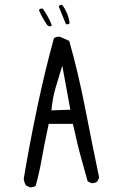

<svg xmlns="http://www.w3.org/2000/svg" viewBox="-20 -802 540 814"><path d="M265.1 -698.7Q271 -698.7 275.4 -703.6Q269.5 -745.6 244.1 -781.7L232.4 -779.8L229.5 -773.4L258.8 -701.2L261.7 -699.2Q263.7 -698.7 265.1 -698.7ZM181.2 -694.3 190.9 -689.9Q195.8 -690.4 199.7 -694.8Q185.5 -731.9 160.6 -766.1L148.4 -764.2L145.5 -757.8Q160.2 -724.6 181.2 -694.3ZM278.3 -336.9 197.8 -334Q201.7 -368.7 206.5 -393.6Q213.9 -427.7 234.4 -491.7L244.1 -523.4ZM109.4 -7.8Q122.6 -7.8 131.3 -14.6Q146.5 -68.4 156 -123.3Q165.5 -178.2 186.5 -276.9H289.1Q309.6 -182.6 324 -132.8Q338.4 -83 351.6 -33.2L366.7 -25.9Q368.7 -25.4 370.1 -25.4Q383.8 -25.4 392.6 -32.7L400.4 -48.8Q371.6 -186.5 341.6 -340.8Q311.5 -495.1 273.4 -628.9Q254.4 -637.7 234.4 -646Q232.4 -646.5 230.5 -646.5Q217.3 -646.5 208.5 -639.6Q169.9 -499.5 137 -342.5Q104 -185.5 80.6 -43.9Q82.5 -28.8 89.8 -16.1L106 -8.3Q107.9 -7.8 109.4 -7.8Z"/></svg>

Font: NaikaiFont
Style: Light
Weight: 300
Version: Version 1.89